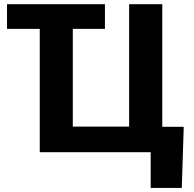

<svg xmlns="http://www.w3.org/2000/svg" viewBox="-20 -731 932 922"><path d="M483.9 -710.9V-592.3H13.7V-710.9ZM862.3 -122.1 853 171.4H703.6V0H647.9V-122.1ZM170.9 0V-710.9H329.6V-123H600.1V-710.9H759.3V0Z"/></svg>

Font: Roboto ExtraBold
Style: Regular
Weight: 800
Designer: Christian Robertson
Foundry: Google
Version: Version 3.009; 2024